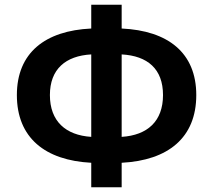

<svg xmlns="http://www.w3.org/2000/svg" viewBox="-20 -774 896 808"><path d="M364 14H492V-89C687 -99 806 -194 806 -374C806 -552 687 -645 492 -654V-754H364V-654C170 -645 51 -552 51 -374C51 -194 170 -99 364 -89ZM364 -198C256 -205 190 -264 190 -374C190 -483 256 -539 364 -545ZM492 -545C601 -539 666 -484 666 -374C666 -264 601 -205 492 -198Z"/></svg>

Font: Noto Sans Mono CJK HK
Style: Bold
Weight: 700
Designer: Ryoko NISHIZUKA 西塚涼子 (kana, bopomofo & ideographs); Paul D. Hunt (Latin, Greek & Cyrillic); Sandoll Communications 산돌커뮤니
Foundry: Adobe
Version: Version 2.004;hotconv 1.0.118;makeotfexe 2.5.65603